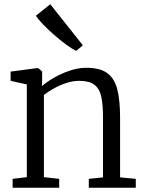

<svg xmlns="http://www.w3.org/2000/svg" viewBox="-20 -885 687 905"><path d="M106.5 -50V-487L30 -504V-547.5L155.5 -564H160L178.5 -548.5V-504.5L177.5 -479Q199 -498 233.8 -518.2Q268.5 -538.5 308.8 -552Q349 -565.5 386.5 -565.5Q451.5 -565.5 485.8 -540.2Q520 -515 533 -463.2Q546 -411.5 546 -332V-49L620 -42V0H398.5V-42L465.5 -49V-333Q465.5 -390.5 457.5 -428.5Q449.5 -466.5 425.5 -485.2Q401.5 -504 353.5 -504Q324.5 -504 294 -494.2Q263.5 -484.5 235.5 -469Q207.5 -453.5 187 -437.5V-50L259 -42V0H39.5V-42ZM338.5 -645.5Q320.5 -654 292.8 -674.2Q265 -694.5 235.5 -720.2Q206 -746 182.8 -770.2Q159.5 -794.5 149.5 -811L217 -865L370.5 -671.5L339.5 -645.5Z"/></svg>

Font: Merriweather 24pt Light
Style: Regular
Weight: 300
Designer: Eben Sorkin
Foundry: Eben Sorkin
Version: Version 2.100